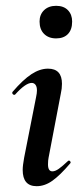

<svg xmlns="http://www.w3.org/2000/svg" viewBox="-20 -631 287 660"><path d="M58 -47Q58 -62 63 -89L104 -297Q107 -311 107 -320Q107 -333 102 -339.5Q97 -346 89 -346Q68 -346 32 -306Q31 -305 29 -305Q25 -305 23 -308.5Q21 -312 23 -315Q59 -357 88 -376Q117 -395 145 -395Q193 -395 193 -343Q193 -326 189 -309L147 -89Q145 -80 145 -66Q145 -42 160 -42Q170 -42 182.5 -51Q195 -60 213 -77Q215 -79 217 -79Q220 -79 222 -75.5Q224 -72 221 -69Q187 -29 160.5 -10Q134 9 106 9Q58 9 58 -47ZM116 -557Q116 -581 131.5 -596Q147 -611 173 -611Q199 -611 213.5 -596Q228 -581 228 -557Q228 -529 213.5 -514Q199 -499 173 -499Q147 -499 131.5 -514.5Q116 -530 116 -557Z"/></svg>

Font: Cormorant Garamond
Style: Bold Italic
Weight: 700
Italic angle: -10°
Designer: Christian Thalmann (Catharsis Fonts)
Foundry: Catharsis Fonts
Version: Version 4.000